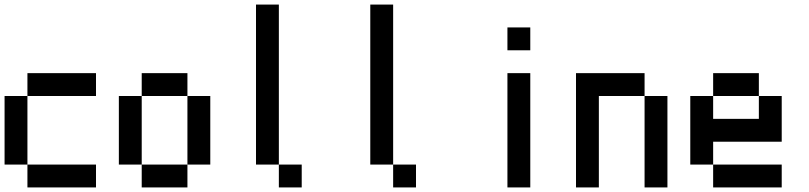

<svg xmlns="http://www.w3.org/2000/svg" viewBox="-20 -920 3540 840"><path d="M0 -200V-500H100V-200ZM400 -200V-100H100V-200ZM400 -500H100V-600H400Z M500 -200V-500H600V-200ZM900 -200H800V-500H900ZM600 -200H800V-100H600ZM600 -500V-600H800V-500Z M1100 -200V-900H1200V-200ZM1200 -200H1300V-100H1200Z M1600 -200V-900H1700V-200ZM1700 -200H1800V-100H1700Z M2200 -100V-600H2300V-100ZM2200 -700V-800H2300V-700Z M2500 -100V-600H2800V-500H2600V-100ZM2900 -100H2800V-500H2900Z M3000 -200V-500H3100V-400H3300V-500H3400V-300H3100V-200ZM3100 -200H3400V-100H3100ZM3100 -500V-600H3300V-500Z"/></svg>

Font: GalmuriMono9 Regular
Style: Regular
Weight: 400
Designer: Lee Minseo (quiple)
Version: Version 2.399;hotconv 1.1.1;makeotfexe 2.6.0 DEVELOPMENT